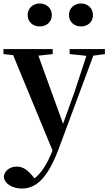

<svg xmlns="http://www.w3.org/2000/svg" viewBox="-27 -820 629 1111"><path d="M203 -667C240 -667 273 -691 273 -733C273 -774 240 -800 203 -800C166 -800 133 -774 133 -733C133 -691 166 -667 203 -667ZM442 -667C479 -667 511 -691 511 -733C511 -774 479 -800 442 -800C405 -800 372 -774 372 -733C372 -691 405 -667 442 -667ZM376 -507 473 -497 405 -290 338 -104 195 -498 278 -507V-536H-7V-507L49 -501L277 51C246 128 214 180 173 212L158 194C133 165 106 144 71 144C36 144 1 162 -5 201C-2 245 47 271 99 271C182 271 248 212 312 43L513 -498L580 -507V-536H376Z"/></svg>

Font: Noto Serif JP
Style: Bold
Weight: 700
Designer: Ryoko NISHIZUKA 西塚涼子 (kana & ideographs); Frank Grießhammer (Latin, Greek & Cyrillic); Wenlong ZHANG 张文龙 (bopomofo); San
Foundry: Adobe
Version: Version 2.001;hotconv 1.1.0;makeotfexe 2.6.0